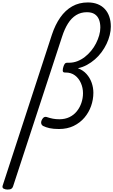

<svg xmlns="http://www.w3.org/2000/svg" viewBox="-137 -1038 928 1573"><path d="M-76 515Q-92 515 -106.5 508Q-121 501 -115 482L288 -753Q315 -835 356.5 -894.5Q398 -954 454.5 -986Q511 -1018 583 -1018Q628 -1018 663 -1004Q698 -990 722 -964Q746 -938 758.5 -901.5Q771 -865 771 -820Q771 -787 762 -750.5Q753 -714 736 -678.5Q719 -643 695 -610.5Q671 -578 640.5 -551.5Q610 -525 575 -506Q540 -487 501 -479Q544 -463 572 -431.5Q600 -400 614 -360Q628 -320 628 -278Q628 -223 609.5 -170Q591 -117 555 -74.5Q519 -32 466.5 -6.5Q414 19 346 19Q300 19 269 12Q238 5 216 -6Q203 -14 200.5 -28Q198 -42 208 -60Q216 -74 224.5 -78Q233 -82 243 -80Q273 -70 297 -65.5Q321 -61 349 -61Q396 -61 432 -78.5Q468 -96 492.5 -126.5Q517 -157 530 -195.5Q543 -234 543 -275Q543 -318 526 -357Q509 -396 477.5 -420Q446 -444 400 -444H394Q377 -444 377 -460Q377 -476 383 -493Q387 -506 393.5 -515Q400 -524 414 -524H428Q464 -524 496.5 -536.5Q529 -549 557.5 -571Q586 -593 609.5 -621.5Q633 -650 649.5 -682.5Q666 -715 675.5 -748Q685 -781 685 -812Q685 -851 673.5 -879Q662 -907 638 -922.5Q614 -938 575 -938Q525 -938 486.5 -914Q448 -890 420 -845.5Q392 -801 372 -739L-30 489Q-34 502 -44 508.5Q-54 515 -76 515Z"/></svg>

Font: Playwrite AU TAS
Style: Regular
Weight: 400
Designer: Veronika Burian, José Scaglione
Foundry: TypeTogether
Version: Version 1.002